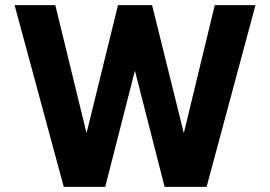

<svg xmlns="http://www.w3.org/2000/svg" viewBox="-20 -730 1055 750"><path d="M229 0 37 -710H196L318 -210L441 -710H574L698 -210L819 -710H978L787 0H623L507 -454L391 0Z"/></svg>

Font: Txt Sans
Style: Bold
Weight: 700
Designer: Open Source
Foundry: XRLN
Version: Version 1.0